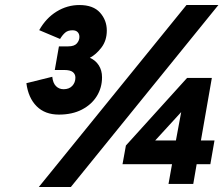

<svg xmlns="http://www.w3.org/2000/svg" viewBox="-20 -732 889 764"><path d="M214.5 -276Q159 -276 125.8 -309.2Q92.5 -342.5 85 -401L188 -426.5Q190.5 -401.5 202.8 -389.2Q215 -377 233 -377Q255 -377 267.5 -390.2Q280 -403.5 280 -423Q280 -437 269.8 -445.2Q259.5 -453.5 235.5 -453.5H198L214.5 -547.5H251.5Q275.5 -547.5 285.8 -559.2Q296 -571 296 -585Q296 -597 289 -604.2Q282 -611.5 268.5 -611.5Q250.5 -611.5 239.8 -602.5Q229 -593.5 219 -577L136 -612Q163 -660 205.2 -686Q247.5 -712 296 -712Q351 -712 378 -681.8Q405 -651.5 405 -610.5Q405 -571 383.8 -543Q362.5 -515 337.5 -502Q360 -492.5 373 -472.2Q386 -452 386 -424.5Q386 -383 365.2 -349.5Q344.5 -316 306 -296Q267.5 -276 214.5 -276ZM134.5 12 722 -712H849L262 12ZM650.5 0 664.5 -78.5H467.5L481 -153L724.5 -422H823L779.5 -173H833.5L817 -78.5H762.5L749 0ZM597.5 -173H680L701 -286Z"/></svg>

Font: Overpass ExtraBold
Style: Italic
Weight: 800
Italic angle: -10°
Designer: Delve Withrington, Dave Bailey, Thomas Jockin
Foundry: Delve Fonts LLC
Version: Version 4.000